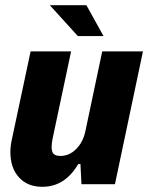

<svg xmlns="http://www.w3.org/2000/svg" viewBox="-20 -710 571 740"><path d="M423 0H294L290 -78L281 -77Q230 10 143 10Q86 10 53 -26.5Q20 -63 20 -124Q20 -147 26 -174L98 -512H254L183 -177Q179 -158 179 -143Q179 -124 187 -116.5Q195 -109 213 -109Q247 -109 273.5 -135.5Q300 -162 309 -204L374 -512H531ZM172 -690H313L379 -571H280Z"/></svg>

Font: Decalotype ExtraBold Italic
Style: Regular
Weight: 800
Italic angle: -12°
Designer: Alfredo Marco Pradil
Foundry: Alfredo Marco Pradil
Version: Version 1.0